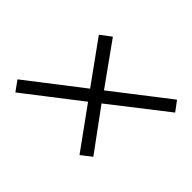

<svg xmlns="http://www.w3.org/2000/svg" viewBox="-84 -501 577 577"><g transform="rotate(45 204.0 -213.0)"><path d="M25.8 -49.2 2.4 -81.5 176.6 -216.1 80.6 -349.2 114.5 -375 209.7 -241.9 384.7 -377.4 408.1 -346 232.3 -208.9 328.2 -78.2 295.2 -52.4 200 -183.9Z"/></g></svg>

Font: Playfair 9pt
Style: Bold Italic
Weight: 700
Italic angle: -15.6°
Designer: Claus Eggers Sørensen
Foundry: Claus Eggers Sørensen
Version: Version 2.203